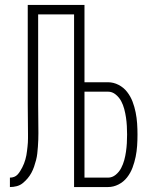

<svg xmlns="http://www.w3.org/2000/svg" viewBox="-20 -755 640 775"><path d="M20 0V-38Q29 -38 37 -41Q45 -44 51 -50.5Q57 -57 61.5 -64.5Q66 -72 70 -79.5Q74 -87 77 -95Q80 -103 82.5 -111.5Q85 -120 86.5 -128.5Q88 -137 89 -145.5Q90 -154 91 -162.5Q92 -171 92.5 -179.5Q93 -188 93 -197Q93 -206 93 -214Q93 -244 92.5 -274.5Q92 -305 92 -335V-735H321V-423H416Q438 -423 458.5 -412.5Q479 -402 493 -384Q507 -366 515 -345Q523 -324 527.5 -301.5Q532 -279 533.5 -256.5Q535 -234 535 -212Q535 -189 533.5 -166.5Q532 -144 527.5 -122Q523 -100 515 -78.5Q507 -57 493 -39Q479 -21 458.5 -10.5Q438 0 416 0H279V-697H134V-335Q134 -306 134.5 -276.5Q135 -247 135 -218Q135 -204 134.5 -190.5Q134 -177 133 -163Q132 -149 130.5 -135.5Q129 -122 125.5 -108.5Q122 -95 117.5 -82Q113 -69 106.5 -57Q100 -45 91 -34.5Q82 -24 71.5 -15.5Q61 -7 47.5 -3.5Q34 0 20 0ZM321 -38H416Q433 -38 447 -49.5Q461 -61 469 -76.5Q477 -92 481.5 -108.5Q486 -125 488.5 -142.5Q491 -160 492 -177Q493 -194 493 -212Q493 -229 492 -246.5Q491 -264 488.5 -281Q486 -298 481.5 -315Q477 -332 469 -347Q461 -362 447 -373.5Q433 -385 416 -385H321Z"/></svg>

Font: Iosevka SS04 XLt Ex
Style: Regular
Weight: 200
Width: 7
Monospace: yes
Designer: Belleve Invis
Foundry: Belleve Invis
Version: Version 19.0.0; ttfautohint (v1.8.4)